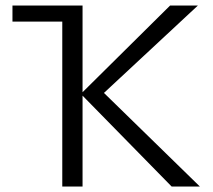

<svg xmlns="http://www.w3.org/2000/svg" viewBox="-20 -678 776 698"><path d="M25.3 -599.5V-658H254.5V-599.5ZM603.9 0 273.9 -336.6 598.5 -658H699.5L333 -317V-364.5L706.5 0ZM206.4 0V-658H280.1V0Z"/></svg>

Font: Ysabeau
Style: Bold
Weight: 700
Designer: Christian Thalmann (Catharsis Fonts)
Version: Version 2.000;gftools[0.9.27.dev2+g8671c4b]